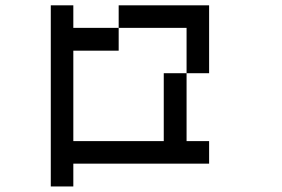

<svg xmlns="http://www.w3.org/2000/svg" viewBox="-20 -629 1040 707"><path d="M167 57.6V-609.4H250V-526.4H417V-609.4H750V-359.4H667V-526.4H417V-442.4H250V-109.4H583V-359.4H667V-109.4H750V-26.4H250V57.6Z"/></svg>

Font: KH Dot kagurazaka 12
Style: Regular
Weight: 400
Designer: Original version for X68000 by Keitarou Hiraki (http://hp.vector.co.jp/authors/VA000874/) / TrueType conversion by Homem
Version: Version 1.00.20150527